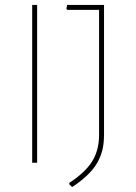

<svg xmlns="http://www.w3.org/2000/svg" viewBox="-20 -657 548 775"><path d="M129.9 -637.2V0H109.9V-637.2ZM399.9 -115.2Q399.9 -78.1 393.1 -50.8Q385.7 -22 370.6 3.4Q356 27.8 330.6 51.8Q303.7 77.1 271 98.1L259.8 86.9V81.1Q324.2 39.1 352.1 -5.9Q379.9 -50.8 379.9 -112.8V-617.2H252L248 -621.1L251 -637.2H399.9Z"/></svg>

Font: Datalegreya
Style: Dot
Weight: 700
Designer: Figs Lab
Foundry: Figs Lab
Version: Version 1.002;PS 001.002;hotconv 1.0.70;makeotf.lib2.5.58329